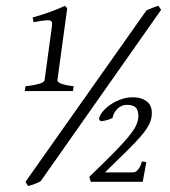

<svg xmlns="http://www.w3.org/2000/svg" viewBox="-20 -623 582 658"><path d="M64.9 -311 67.4 -327.6Q86.9 -329.6 99.6 -332.3Q112.3 -335 119.6 -337.6Q127 -340.3 129.9 -343.3Q132.8 -346.2 132.8 -348.6L157.2 -527.3Q158.7 -537.1 158.7 -542Q158.7 -547.4 155.8 -550.3Q154.8 -551.8 151.4 -552.7Q147.9 -553.7 140.9 -553.5Q133.8 -553.2 122.8 -551.8Q111.8 -550.3 95.2 -546.9L91.8 -563Q102.5 -565.9 117.9 -570.8Q133.3 -575.7 149.2 -581.3Q165 -586.9 179.4 -592.8Q193.8 -598.6 202.6 -603L210.4 -594.7L176.8 -348.6Q176.8 -346.2 178.5 -343.5Q180.2 -340.8 186 -337.9Q191.9 -335 202.9 -332.3Q213.9 -329.6 232.4 -327.6L230 -311ZM469.2 0H291L286.1 -17.1Q336.4 -65.4 368.2 -97.7Q399.9 -129.9 418.2 -151.9Q436.5 -173.8 444.1 -188.5Q451.7 -203.1 453.6 -216.3Q456.5 -238.3 448 -251Q439.5 -263.7 414.1 -263.7Q404.8 -263.7 396.5 -259.8Q388.2 -255.9 381.8 -249.5Q375.5 -243.2 371.3 -235.1Q367.2 -227.1 365.7 -218.8Q347.7 -209.5 325.2 -207.5L319.3 -214.4Q320.8 -226.6 331.5 -240Q342.3 -253.4 358.4 -264.4Q374.5 -275.4 394.3 -282.5Q414.1 -289.6 434.6 -289.6Q466.8 -289.6 485.4 -273.4Q503.9 -257.3 499.5 -223.1Q497.1 -207.5 488.3 -191.4Q479.5 -175.3 460.9 -154.1Q442.4 -132.8 412.8 -103.8Q383.3 -74.7 339.8 -32.2H435.5Q443.8 -32.2 449.7 -38.1Q455.6 -43.9 459.2 -51Q462.9 -58.1 464.6 -64Q466.3 -69.8 466.3 -69.8L481.4 -67.4ZM119.1 -1.5Q107.9 3.9 98.4 7.6Q88.9 11.2 76.2 14.6L67.4 0L481.9 -587.4Q490.7 -591.3 502 -595.9Q513.2 -600.6 522.9 -603L532.2 -589.4Z"/></svg>

Font: GentiumAlt
Style: Italic
Weight: 400
Italic angle: -7°
Designer: J. Victor Gaultney
Version: Version 1.02; 2005; OFL release